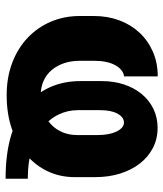

<svg xmlns="http://www.w3.org/2000/svg" viewBox="32 -610 592 697"><g transform="rotate(90 328.5 -262.0)"><path d="M629.4 -66.4V14.2Q537.6 14.2 470.7 -6.3Q403.8 -26.9 360.4 -63.7Q316.9 -100.6 295.9 -149.7Q274.9 -198.7 274.9 -255.9V-335.4Q274.9 -378.4 286.9 -415Q298.8 -451.7 321.3 -479.2Q343.8 -506.8 375.2 -522.2Q406.7 -537.6 444.8 -537.6Q484.9 -537.6 517.8 -520.5Q550.8 -503.4 574.5 -472.7Q598.1 -441.9 610.8 -400.9Q623.5 -359.9 623.5 -311.5V-236.3Q623.5 -183.6 602.3 -138.7Q581.1 -93.8 541.7 -60.3Q502.4 -26.9 447.8 -8.3Q393.1 10.3 326.2 10.3Q261.7 10.3 208.7 -9.8Q155.8 -29.8 117.7 -65.9Q79.6 -102.1 59.1 -150.4Q38.6 -198.7 38.6 -255.4V-306.2Q38.6 -356 54.2 -398.2Q69.8 -440.4 98.9 -471.7Q127.9 -502.9 168.2 -520.5Q208.5 -538.1 257.8 -538.1V-416Q244.6 -414.1 234.4 -405.5Q224.1 -397 216.6 -382.8Q209 -368.7 205.1 -349.6Q201.2 -330.6 201.2 -307.1V-255.4Q201.2 -224.6 209.7 -198.7Q218.3 -172.9 234.4 -153.6Q250.5 -134.3 273.9 -123.8Q297.4 -113.3 326.2 -113.3Q359.9 -113.3 386.5 -123Q413.1 -132.8 431.9 -150.6Q450.7 -168.5 460.7 -192.6Q470.7 -216.8 470.7 -244.6V-321.3Q470.7 -341.3 467.5 -358.2Q464.4 -375 458.3 -387.9Q452.1 -400.9 443.8 -408.2Q435.5 -415.5 425.3 -415.5Q415 -415.5 406.7 -408.9Q398.4 -402.3 392.3 -390.6Q386.2 -378.9 383.3 -363.3Q380.4 -347.7 380.4 -329.6V-248.5Q380.4 -210.4 396.7 -177.2Q413.1 -144 444.8 -119.1Q476.6 -94.2 522.9 -80.3Q569.3 -66.4 629.4 -66.4Z"/></g></svg>

Font: Roboto ExtraBold
Style: Regular
Weight: 800
Designer: Christian Robertson
Foundry: Google
Version: Version 3.009; 2024